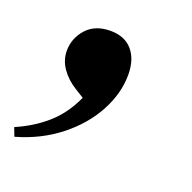

<svg xmlns="http://www.w3.org/2000/svg" viewBox="-69 -215 445 445"><g transform="rotate(20 153.5 7.5)"><path d="M8 161 0 140Q42 122 74 94Q106 66 126 22L105 9Q82 -5 68 -25Q54 -45 54 -68Q54 -99 75 -122.5Q96 -146 134 -146Q169 -146 188 -124Q207 -102 207 -64Q207 -18 182.5 27.5Q158 73 113 108.5Q68 144 8 161Z"/></g></svg>

Font: DeepMind Serif Text
Style: Italic
Weight: 400
Italic angle: -12°
Designer: Frank Grießhammer / Modifications: Colophon Foundry
Foundry: Colophon Foundry
Version: Version 5.003; ttfautohint (v1.8.2)